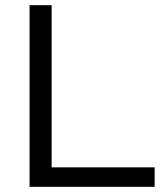

<svg xmlns="http://www.w3.org/2000/svg" viewBox="-20 -720 643 740"><path d="M94 0V-700H179V-75H576V0Z"/></svg>

Font: REM Medium Light
Style: Regular
Weight: 300
Version: Version 1.005;gftools[0.9.28]